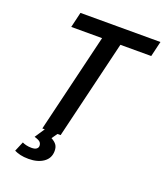

<svg xmlns="http://www.w3.org/2000/svg" viewBox="-158 -799 940 1094"><g transform="rotate(20 312.0 -251.5)"><path d="M145 190Q116 190 95 185Q74 180 58 172L83 113Q93 118 107.5 121.5Q122 125 139 125Q160 125 169.5 117.5Q179 110 179 99Q179 86 171 77Q163 68 135 60Q144 47 154.5 30.5Q165 14 175 0H160L304 -600H117L139 -693H624L602 -600H415L271 0H252L228 34Q250 46 260 60Q270 74 270 97Q270 141 235 165.5Q200 190 145 190Z"/></g></svg>

Font: Ubuntu Sans Mono Medium
Style: Italic
Weight: 500
Italic angle: -13.5°
Monospace: yes
Designer: Dalton Maag Ltd
Foundry: Dalton Maag Ltd
Version: Version 1.006